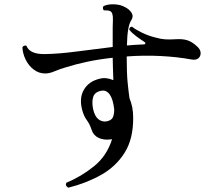

<svg xmlns="http://www.w3.org/2000/svg" viewBox="-20 -816 1040 891"><path d="M297 55Q281 46 288 32Q358 3 417 -45Q476 -93 500 -170Q498 -170 496.5 -169.5Q495 -169 493 -169Q461 -165 437 -176.5Q413 -188 405 -214Q396 -241 382.5 -259Q369 -277 361 -307Q347 -362 369.5 -400Q392 -438 440 -450Q457 -455 473.5 -453Q490 -451 506 -444Q505 -475 504 -503Q503 -531 503 -548Q439 -541 385 -529.5Q331 -518 287 -504Q258 -496 234 -485.5Q210 -475 190 -475Q160 -475 136 -493.5Q112 -512 98.5 -540.5Q85 -569 84 -597Q87 -602 93 -604Q99 -606 103 -603Q118 -564 188 -565Q253 -566 336 -577Q419 -588 503 -598Q503 -610 503 -621Q503 -632 503 -642Q503 -668 503 -688Q503 -708 504 -724Q505 -757 492 -764Q487 -767 478.5 -767.5Q470 -768 462 -768Q458 -772 457.5 -778Q457 -784 461 -788Q481 -797 509.5 -796Q538 -795 558 -784Q581 -773 591 -756Q601 -739 588 -720Q580 -708 575 -680Q570 -652 569 -605Q589 -607 608.5 -608Q628 -609 647 -610Q654 -610 654.5 -614.5Q655 -619 648 -623Q632 -633 612 -648Q592 -663 580 -678Q580 -692 593 -692Q607 -680 637.5 -665Q668 -650 701 -642Q725 -635 745.5 -633.5Q766 -632 797 -634Q826 -636 848 -629.5Q870 -623 892 -603Q910 -588 911 -571.5Q912 -555 900.5 -545.5Q889 -536 868 -540Q804 -552 726 -556Q648 -560 568 -554Q568 -478 572 -436Q576 -394 581 -360Q589 -341 593.5 -319Q598 -297 598 -271Q599 -172 558.5 -107.5Q518 -43 449.5 -4.5Q381 34 297 55ZM476 -253Q498 -258 504 -272Q510 -286 510 -308Q505 -355 489.5 -377Q474 -399 451 -395Q421 -390 413 -367.5Q405 -345 412 -310Q420 -275 437.5 -262Q455 -249 476 -253Z"/></svg>

Font: Zen Old Mincho SemiBold
Style: Regular
Weight: 600
Version: Version 1.500